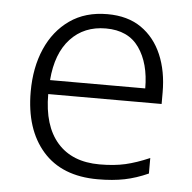

<svg xmlns="http://www.w3.org/2000/svg" viewBox="-45 -587 641 641"><g transform="rotate(5 276.0 -266.0)"><path d="M290 -542Q358 -542 403.5 -510.5Q449 -479 472.5 -424Q496 -369 496 -298V-259H116Q116 -153 165.5 -96.5Q215 -40 307 -40Q356 -40 393 -48.5Q430 -57 474 -76V-24Q434 -6 395 2Q356 10 305 10Q185 10 121 -63Q57 -136 57 -262Q57 -343 84.5 -406Q112 -469 164 -505.5Q216 -542 290 -542ZM289 -494Q216 -494 170.5 -445Q125 -396 118 -306H437Q437 -390 400.5 -442Q364 -494 289 -494Z"/></g></svg>

Font: Noto Sans Canadian Aboriginal Light
Style: Regular
Weight: 300
Designer: Monotype Design Team, Typotheque's Kevin King
Foundry: Monotype Imaging Inc.
Version: Version 2.004; ttfautohint (v1.8.4.7-5d5b)